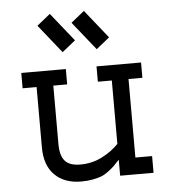

<svg xmlns="http://www.w3.org/2000/svg" viewBox="-52 -764 729 822"><g transform="rotate(-5 312.5 -352.5)"><path d="M290 -594.2 232.9 -548.3 135.3 -670.4 192.4 -716.3ZM436.5 -594.2 379.4 -548.3 281.7 -670.4 338.9 -716.3ZM266.6 -62.5Q316.9 -62.5 359.6 -84Q402.3 -105.5 432.1 -136.7V-409.2H372.1V-475.1H563.5V-409.2H503.9V-71.8H575.7V0H432.1V-68.8Q416 -51.3 407.2 -42.7Q398.4 -34.2 382.3 -22Q366.2 -9.8 351.6 -4.2Q336.9 1.5 314.5 5.9Q292 10.3 264.6 10.3Q192.4 10.3 150.6 -31.2Q108.9 -72.8 108.9 -149.4V-409.2H48.8V-475.1H240.2V-409.2H180.7V-157.7Q180.7 -108.4 200.7 -85.4Q220.7 -62.5 266.6 -62.5Z"/></g></svg>

Font: Eligible
Style: Regular
Weight: 500
Version: Version 1.1